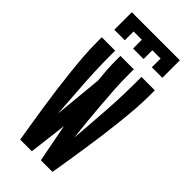

<svg xmlns="http://www.w3.org/2000/svg" viewBox="-293 -1020 1085 1085"><g transform="rotate(45 250.0 -477.5)"><path d="M58 -815V-955H442V-815H358V-885H292V-815H208V-885H142V-815ZM121 0Q111 -58 102 -116Q93 -174 84 -232Q75 -290 67.5 -348Q60 -406 53.5 -464.5Q47 -523 42.5 -581.5Q38 -640 38 -698V-735H145V-698Q145 -587 152.5 -476.5Q160 -366 168 -256L196 -547Q192 -585 189.5 -622.5Q187 -660 187 -698V-735H294V-698Q294 -639 297.5 -579.5Q301 -520 306 -461Q311 -402 316.5 -342.5Q322 -283 329 -224Q339 -343 347 -461.5Q355 -580 355 -698V-735H462V-698Q462 -640 457.5 -581.5Q453 -523 446.5 -464.5Q440 -406 432.5 -348Q425 -290 416 -232Q407 -174 398 -116Q389 -58 379 0H286Q275 -57 264 -114.5Q253 -172 242 -229L214 0Z"/></g></svg>

Font: Iosevka SS18 Extrabold
Style: Regular
Weight: 800
Monospace: yes
Designer: Belleve Invis
Foundry: Belleve Invis
Version: Version 25.1.1; ttfautohint (v1.8.4)